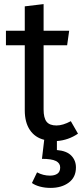

<svg xmlns="http://www.w3.org/2000/svg" viewBox="-20 -677 401 938"><path d="M351 141Q351 189 316 215Q281 241 227 241Q199 241 175 234.5Q151 228 136 217L161 165Q191 181 224 181Q247 181 260.5 171.5Q274 162 274 141Q274 120 253 109.5Q232 99 185 99L196 6Q151 -5 126 -42Q101 -79 101 -138V-456H9V-527H101V-646L193 -657V-527H318L308 -456H193V-142Q193 -101 207.5 -82.5Q222 -64 256 -64Q287 -64 326 -85L361 -24Q314 8 258 12V56Q306 60 328.5 83.5Q351 107 351 141Z"/></svg>

Font: Statis Sans
Style: Regular
Weight: 400
Designer: bBox Type GmbH
Foundry: bBox Type GmbH
Version: Version 1.000